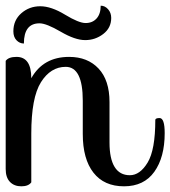

<svg xmlns="http://www.w3.org/2000/svg" viewBox="-20 -652 599 675"><path d="M541 -237Q559 -237 559 -184Q559 -99 522.5 -48Q486 3 416 3Q346 3 308.5 -45Q271 -93 271 -181V-298Q271 -417 211 -417Q158 -417 124 -363Q90 -309 90 -182V-11Q80 3 55 3Q30 3 15 -12.5Q0 -28 0 -58V-438Q10 -452 38 -452Q90 -452 90 -377Q132 -452 223 -452Q288 -452 326.5 -411Q365 -370 365 -293V-151Q365 -94 383 -65Q401 -36 436.5 -36Q472 -36 499 -80.5Q526 -125 526 -231Q527 -237 541 -237ZM119 -570Q64 -570 64 -499Q49 -499 38 -510.5Q27 -522 27 -542Q27 -581 55 -605.5Q83 -630 121.5 -630Q160 -630 208.5 -600.5Q257 -571 281 -571Q305 -571 319.5 -587Q334 -603 334 -632Q349 -632 360 -619.5Q371 -607 371 -589Q371 -554 343 -532.5Q315 -511 279.5 -511Q244 -511 193.5 -540.5Q143 -570 119 -570Z"/></svg>

Font: Sofia
Style: Regular
Weight: 400
Designer: Paula Nazal and Daniel Hernndez
Foundry: Paula Nazal, Daniel Hernndez
Version: Version 1.001